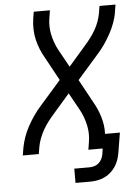

<svg xmlns="http://www.w3.org/2000/svg" viewBox="-60 -781 719 992"><g transform="rotate(-5 300.0 -285.0)"><path d="M291 165V91H369Q382 91 394.5 87.5Q407 84 417.5 75Q428 66 434 53.5Q440 41 442 29L446 0H372L378 -37Q386 -82 376.5 -126Q367 -170 347 -207L296 -299L210 -200Q194 -182 179.5 -163Q165 -144 153.5 -123.5Q142 -103 133.5 -81Q125 -59 121 -37L115 0H32L38 -37Q43 -65 53 -93.5Q63 -122 77.5 -148.5Q92 -175 109.5 -200.5Q127 -226 148 -249L256 -372L190 -493Q177 -515 167 -539.5Q157 -564 151 -589.5Q145 -615 144 -642.5Q143 -670 147 -698L153 -735H237L231 -698Q223 -653 232.5 -609Q242 -565 262 -528L313 -436L399 -535Q415 -553 429.5 -572Q444 -591 456 -611.5Q468 -632 476 -654Q484 -676 488 -698L494 -735H577L571 -698Q567 -670 556.5 -641.5Q546 -613 531.5 -586.5Q517 -560 499.5 -534.5Q482 -509 461 -486L353 -363L419 -242Q430 -223 438.5 -203.5Q447 -184 453.5 -162.5Q460 -141 463 -119Q466 -97 465 -74H542L525 29Q522 47 516 65Q510 83 499.5 99Q489 115 474 128.5Q459 142 441.5 150Q424 158 405.5 161.5Q387 165 369 165Z"/></g></svg>

Font: Iosevka Curly Extended
Style: Italic
Weight: 400
Width: 7
Italic angle: -9°
Monospace: yes
Designer: Belleve Invis
Foundry: Belleve Invis
Version: Version 11.1.0; ttfautohint (v1.8.3)